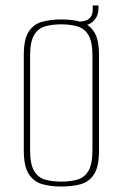

<svg xmlns="http://www.w3.org/2000/svg" viewBox="-20 -670 449 702"><path d="M203 12Q164 12 133.5 3Q103 -6 85 -34Q67 -62 67 -120V-469Q67 -527 85 -554.5Q103 -582 134.5 -590.5Q166 -599 205 -599Q245 -599 275.5 -590Q306 -581 324 -553.5Q342 -526 342 -469V-120Q342 -61 324 -33Q306 -5 275 3.5Q244 12 203 12ZM204 -6Q238 -6 263.5 -13.5Q289 -21 303.5 -45.5Q318 -70 318 -121V-466Q318 -517 303.5 -541.5Q289 -566 263 -573.5Q237 -581 204 -581Q170 -581 144.5 -573.5Q119 -566 104.5 -541.5Q90 -517 90 -466V-121Q90 -70 104.5 -45.5Q119 -21 144.5 -13.5Q170 -6 204 -6ZM263 -574 259 -591H268Q319 -591 319 -635V-650H340V-640Q340 -609 319.5 -591Q299 -573 263 -574Z"/></svg>

Font: Alumni Sans Thin Thin
Style: Regular
Weight: 250
Version: Version 1.018